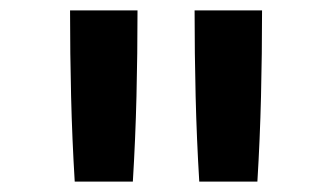

<svg xmlns="http://www.w3.org/2000/svg" viewBox="-20 -792 640 370"><path d="M364 -442Q359 -524 357 -606.5Q355 -689 355 -772H485Q485 -689 483 -606.5Q481 -524 476 -442ZM124 -442Q119 -524 117 -606.5Q115 -689 115 -772H245Q245 -689 243 -606.5Q241 -524 236 -442Z"/></svg>

Font: Iosevka Custom Extended
Style: Bold
Weight: 700
Width: 7
Monospace: yes
Designer: Belleve Invis
Foundry: Belleve Invis
Version: Version 11.2.4; ttfautohint (v1.8.4)